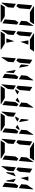

<svg xmlns="http://www.w3.org/2000/svg" viewBox="2336 -3376 1040 5752"><g transform="rotate(-90 2856.0 -500.0)"><path d="M610 -698 618 -784 751 -983Q758 -970 757 -959L721 -544L603 -615ZM375 -548 287 -602 279 -617 298 -830H318L328 -810ZM650 -531 716 -490 678 -52 560 -124 561 -138 564 -170 576 -302 584 -396 588 -438ZM206 -302 198 -216 65 -17Q58 -30 59 -41L95 -456L151 -422L178 -406L213 -385ZM166 -469 100 -510 138 -948 256 -876 240 -698 231 -590 228 -562ZM442 -178 441 -170H317L318 -182L400 -410ZM448 -548 541 -807 556 -830H576L557 -617L547 -602Z M1426 -698 1434 -784 1567 -983Q1574 -970 1573 -959L1537 -544L1419 -615ZM1466 -531 1532 -490 1494 -52 1376 -124 1377 -138 1380 -170 1392 -302 1400 -396 1404 -438ZM1022 -302 1014 -216 881 -17Q874 -30 875 -41L911 -456L967 -422L994 -406L1029 -385ZM982 -469 916 -510 954 -948 1072 -876 1056 -698 1047 -590 1044 -562ZM1164 -876 975 -992Q986 -1000 1000 -1000H1206H1330H1525L1442 -876H1403H1319H1195ZM1284 -124 1473 -8Q1462 0 1448 0H1242H1118H923L1006 -124H1045H1129H1253Z M2242 -698 2250 -784 2383 -983Q2390 -970 2389 -959L2353 -544L2235 -615ZM2169 -383 2150 -170H2130L2119 -193L2072 -452L2161 -398ZM1908 -552 1993 -500 1881 -438H1850L1836 -446ZM1838 -302 1830 -216 1697 -17Q1690 -30 1691 -41L1727 -456L1783 -422L1810 -406L1845 -385ZM1798 -469 1732 -510 1770 -948 1888 -876 1872 -698 1863 -590 1860 -562ZM1980 -876 1791 -992Q1802 -1000 1816 -1000H2022H2146H2341L2258 -876H2219H2135H2011ZM2244 -554 2172 -447 2086 -500 2198 -562H2230Z M3058 -698 3066 -784 3199 -983Q3206 -970 3205 -959L3169 -544L3051 -615ZM2724 -552 2809 -500 2697 -438H2666L2652 -446ZM3098 -531 3164 -490 3126 -52 3008 -124 3009 -138 3012 -170 3024 -302 3032 -396 3036 -438ZM2654 -302 2646 -216 2513 -17Q2506 -30 2507 -41L2543 -456L2599 -422L2626 -406L2661 -385ZM2614 -469 2548 -510 2586 -948 2704 -876 2688 -698 2679 -590 2676 -562ZM2796 -876 2607 -992Q2618 -1000 2632 -1000H2838H2962H3157L3074 -876H3035H2951H2827ZM3060 -554 2988 -447 2902 -500 3014 -562H3046Z M3874 -698 3882 -784 4015 -983Q4022 -970 4021 -959L3985 -544L3867 -615ZM3801 -383 3782 -170H3762L3751 -193L3704 -452L3793 -398ZM3639 -548 3551 -602 3543 -617 3562 -830H3582L3592 -810ZM3914 -531 3980 -490 3942 -52 3824 -124 3825 -138 3828 -170 3840 -302 3848 -396 3852 -438ZM3470 -302 3462 -216 3329 -17Q3322 -30 3323 -41L3359 -456L3415 -422L3442 -406L3477 -385ZM3430 -469 3364 -510 3402 -948 3520 -876 3504 -698 3495 -590 3492 -562Z M4690 -698 4698 -784 4831 -983Q4838 -970 4837 -959L4801 -544L4683 -615ZM4730 -531 4796 -490 4758 -52 4640 -124 4641 -138 4644 -170 4656 -302 4664 -396 4668 -438ZM4454 -818 4455 -830H4579L4578 -822L4496 -590ZM4428 -876 4239 -992Q4250 -1000 4264 -1000H4470H4594H4789L4706 -876H4667H4583H4459ZM4522 -178 4521 -170H4397L4398 -182L4480 -410ZM4548 -124 4737 -8Q4726 0 4712 0H4506H4382H4187L4270 -124H4309H4393H4517Z M5506 -698 5514 -784 5647 -983Q5654 -970 5653 -959L5617 -544L5499 -615ZM5546 -531 5612 -490 5574 -52 5456 -124 5457 -138 5460 -170 5472 -302 5480 -396 5484 -438ZM5102 -302 5094 -216 4961 -17Q4954 -30 4955 -41L4991 -456L5047 -422L5074 -406L5109 -385ZM5062 -469 4996 -510 5034 -948 5152 -876 5136 -698 5127 -590 5124 -562ZM5244 -876 5055 -992Q5066 -1000 5080 -1000H5286H5410H5605L5522 -876H5483H5399H5275ZM5364 -124 5553 -8Q5542 0 5528 0H5322H5198H5003L5086 -124H5125H5209H5333Z"/></g></svg>

Font: DSEG14 Modern Mini
Style: Bold Italic
Weight: 700
Italic angle: -5°
Designer: Keshikan(Twitter:@keshinomi_88pro)
Version: Version 0.46